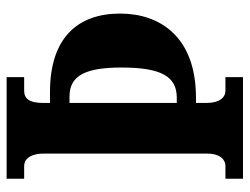

<svg xmlns="http://www.w3.org/2000/svg" viewBox="-107 -647 754 580"><g transform="rotate(-90 270.0 -357.0)"><path d="M20 0H327V-53H286C266 -53 249 -70 249 -111V-142H265C449 -142 519 -251 519 -371C519 -502 443 -583 282 -583H249V-603C249 -647 263 -661 286 -661H327V-714H20V-661H59C76 -661 96 -647 96 -601V-109C96 -67 76 -53 59 -53H20ZM265 -200H249V-524H269C333 -524 356 -473 356 -367C356 -247 329 -200 265 -200Z"/></g></svg>

Font: Noto Serif Tamil ExtraCondensed ExtraBold
Style: Regular
Weight: 800
Width: 2
Designer: Indian Type Foundry, Tom Grace, and the Monotype Design Team
Foundry: Monotype Imaging Inc.
Version: Version 2.004